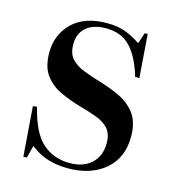

<svg xmlns="http://www.w3.org/2000/svg" viewBox="-87 -603 631 693"><g transform="rotate(15 228.5 -257.0)"><path d="M62 15 48 -170 63 -172Q86 -78 128 -42Q170 -6 228 -6Q280 -6 310 -34Q340 -62 340 -110Q340 -144 323.5 -163Q307 -182 277.5 -193Q248 -204 211 -214Q173 -225 137 -241.5Q101 -258 78 -288.5Q55 -319 55 -373Q55 -440 100.5 -484.5Q146 -529 230 -529Q274 -529 304.5 -516Q335 -503 356 -488L370 -529H381L393 -367L377 -368Q357 -437 323 -473.5Q289 -510 231 -510Q184 -510 157.5 -487.5Q131 -465 131 -424Q131 -389 148.5 -370Q166 -351 194.5 -340Q223 -329 256 -319Q297 -307 334.5 -289.5Q372 -272 395.5 -240.5Q419 -209 419 -155Q419 -76 366 -31Q313 14 227 14Q188 14 153 3.5Q118 -7 87 -32L75 15Z"/></g></svg>

Font: Literata 72pt Medium
Style: Regular
Weight: 500
Designer: Latin by Veronika Burian and Jose Scaglione. Greek by Irene Vlachou. Cyrillic by Vera Evstafieva.
Foundry: TypeTogether
Version: Version 3.002